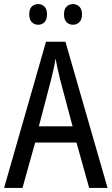

<svg xmlns="http://www.w3.org/2000/svg" viewBox="-20 -919 547 939"><path d="M416 0 354 -222H152L90 0H0L205 -715H300L506 0ZM274 -530Q269 -553 262 -582.5Q255 -612 252 -634Q248 -608 242 -581Q236 -554 230 -530L170 -301H335ZM123 -849Q123 -875 135.5 -887Q148 -899 167 -899Q185 -899 197.5 -886.5Q210 -874 210 -849Q210 -823 197.5 -810.5Q185 -798 167 -798Q148 -798 135.5 -810.5Q123 -823 123 -849ZM293 -849Q293 -875 306 -887Q319 -899 337 -899Q355 -899 368 -886.5Q381 -874 381 -849Q381 -823 368 -810.5Q355 -798 337 -798Q318 -798 305.5 -810.5Q293 -823 293 -849Z"/></svg>

Font: Noto Sans Bengali UI Condensed
Style: Regular
Weight: 400
Width: 3
Designer: Jelle Bosma - Monotype Design Team
Foundry: Monotype Imaging Inc.
Version: Version 2.003; ttfautohint (v1.8.4.7-5d5b)